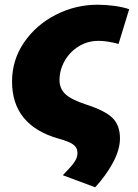

<svg xmlns="http://www.w3.org/2000/svg" viewBox="-20 -586 585 813"><path d="M308 62Q308 39 290 26Q272 13 228 1Q31 -55 31 -241Q31 -332 82 -406.5Q133 -481 216.5 -523.5Q300 -566 393 -566Q429 -566 465 -561Q501 -556 527 -547L482 -400Q434 -413 397 -413Q351 -413 313 -389.5Q275 -366 253.5 -327.5Q232 -289 232 -247Q232 -210 258 -186.5Q284 -163 346 -143Q426 -117 457 -86Q488 -55 488 0Q488 47 459 101.5Q430 156 383 207L246 156Q261 140 276 124Q291 108 299.5 93Q308 78 308 62Z"/></svg>

Font: Nebula Sans Black
Style: Regular
Weight: 900
Italic angle: -9°
Designer: Paul D. Hunt for Adobe (as Source Sans)
Foundry: Nebula Entertainment & Broadcasting LLC
Version: Version 1.010